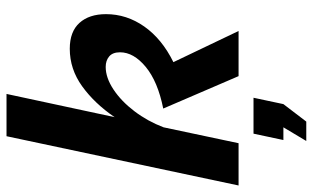

<svg xmlns="http://www.w3.org/2000/svg" viewBox="-214 -560 983 604"><g transform="rotate(-90 278.0 -258.5)"><path d="M238 -237Q323 -254 369 -292Q415 -330 415 -373Q415 -396 402 -407Q389 -418 369 -418Q335 -418 298 -393.5Q261 -369 229.5 -327.5Q198 -286 179 -236L129 0H-4L151 -730H284L211 -390Q254 -453 308 -492Q362 -531 426 -531Q480 -531 507.5 -500.5Q535 -470 535 -417Q535 -352 496 -296.5Q457 -241 384 -205L482 0H340ZM136 213 179 141H139L159 47H272L252 141L197 213Z"/></g></svg>

Font: Raleway
Style: Bold Italic
Weight: 700
Italic angle: -12°
Designer: Matt McInerney, Pablo Impallari, Rodrigo Fuenzalida
Foundry: Matt McInerney, Pablo Impallari, Rodrigo Fuenzalida
Version: Version 4.101;RELEASE